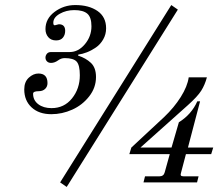

<svg xmlns="http://www.w3.org/2000/svg" viewBox="-20 -722 886 760"><path d="M492 -112 500 -138 630 -259Q669 -296 695.5 -338Q722 -380 727 -416H799Q791 -386 776.5 -363Q762 -340 724 -306L536 -138H659L688 -238Q738 -269 761 -321H772L724 -138H824L816 -112H716L697 -40Q694 -31 696 -27.5Q698 -24 707 -24H766L760 0H548L554 -24H611Q628 -24 632 -40L652 -112ZM76 -368Q76 -398 94 -414.5Q112 -431 132 -431Q168 -431 168 -393Q168 -379 158.5 -370Q149 -361 133 -361Q111 -361 111 -351Q111 -325 131.5 -309.5Q152 -294 184 -294Q234 -294 265 -332.5Q296 -371 296 -424Q296 -464 283.5 -478Q271 -492 236 -492Q222 -492 210 -483Q196 -473 182 -473Q172 -473 166 -479Q160 -485 160 -494Q160 -502 165.5 -509Q171 -516 182 -516H256Q290 -516 316 -547Q342 -578 342 -618Q342 -654 325.5 -668Q309 -682 274 -682Q242 -682 216.5 -667.5Q191 -653 191 -632Q191 -622 196 -622Q199 -622 205 -624Q211 -626 213 -626Q238 -626 238 -600Q238 -584 229 -573Q220 -562 202 -562Q182 -562 171 -575Q160 -588 160 -607Q160 -648 196 -675Q232 -702 278 -702Q332 -702 366 -678.5Q400 -655 400 -610Q400 -586 388.5 -566Q377 -546 359.5 -534Q342 -522 324 -515Q306 -508 290 -506L289 -502Q320 -492 340 -473Q360 -454 360 -417Q360 -375 333 -340.5Q306 -306 266 -288Q226 -270 183 -270Q134 -270 105 -297Q76 -324 76 -368ZM218 0 658 -702 684 -684 244 18Z"/></svg>

Font: Old Standard TT
Style: Italic
Weight: 400
Italic angle: -15.2°
Designer: Alexey Kryukov <alexios@thessalonica.org.ru>
Version: Version 2.2